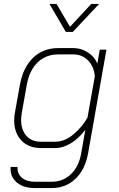

<svg xmlns="http://www.w3.org/2000/svg" viewBox="-20 -751 604 974"><path d="M34 96H69Q67 130 91 150.5Q115 171 157 171H241Q300 171 340 132.5Q380 94 392 26L413 -93Q380 -49 340 -24.5Q300 0 261 0H187Q125 0 88.5 -38.5Q52 -77 52 -140Q52 -162 56 -181L81 -321Q97 -409 148 -458Q199 -507 275 -507H353Q391 -507 424.5 -486Q458 -465 474 -429L486 -499H520L427 26Q412 109 363 156Q314 203 241 203H157Q98 203 64 173.5Q30 144 34 96ZM259 -32Q309 -32 354 -70.5Q399 -109 424 -155L461 -364Q457 -413 427 -444Q397 -475 353 -475H275Q213 -475 171 -434.5Q129 -394 116 -321L91 -181Q87 -155 87 -143Q87 -92 114 -62Q141 -32 187 -32ZM231 -731H267L335 -615L443 -731H483L349 -589H314Z"/></svg>

Font: Bai Jamjuree ExtraLight
Style: Italic
Weight: 275
Italic angle: -10°
Version: Version 1.000; ttfautohint (v1.6)